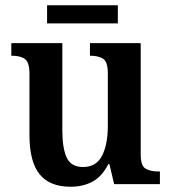

<svg xmlns="http://www.w3.org/2000/svg" viewBox="-20 -700 651 730"><path d="M248 10Q169 10 130.5 -37.5Q92 -85 92 -187V-419Q92 -462 75.5 -475Q59 -488 26 -488H23V-536H217V-204Q217 -137 233.5 -101Q250 -65 296 -65Q346 -65 368 -108Q390 -151 390 -222V-420Q390 -466 371.5 -477Q353 -488 325 -488H322V-536H515V-113Q515 -69 534 -58.5Q553 -48 581 -48H588V0H414L396 -76H392Q367 -28 331 -9Q295 10 248 10ZM159 -611V-680H428V-611Z"/></svg>

Font: Noto Serif Lao SemiCondensed SemiBold
Style: Regular
Weight: 600
Width: 4
Designer: Monotype Design Team
Foundry: Monotype Imaging Inc.
Version: Version 2.003; ttfautohint (v1.8.4.7-5d5b)